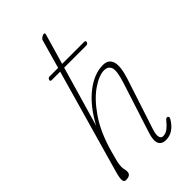

<svg xmlns="http://www.w3.org/2000/svg" viewBox="-224 -787 863 863"><g transform="rotate(-45 207.0 -356.0)"><path d="M109.5 -555.5Q112.5 -565 122 -565H176L215 -703Q216.5 -708 224.8 -713.5Q233 -719 238.5 -719Q246 -719 243.5 -710L201.5 -565H341.5Q350.5 -565 349 -556Q346 -546.5 336 -546.5H196L113 -260.5Q157.5 -343 214.2 -387.5Q271 -432 327.5 -432Q362.5 -432 372 -402.2Q381.5 -372.5 361 -309L283 -71Q273.5 -42.5 276.8 -28.2Q280 -14 292.5 -14Q310 -14 324.2 -25.2Q338.5 -36.5 352.5 -54Q361 -65 368.5 -61Q376.5 -56.5 369.5 -45Q338 7.5 289.5 7.5Q263.5 7.5 254.5 -11.5Q245.5 -30.5 259.5 -73L336 -310Q355 -369.5 347.5 -390.5Q340 -411.5 314 -411.5Q282 -411.5 237 -380.8Q192 -350 149.2 -287.8Q106.5 -225.5 80 -131Q69.5 -93.5 66.2 -79.2Q63 -65 62.5 -50.5Q62 -42 64.2 -33.8Q66.5 -25.5 66.5 -15.5Q66.5 7.5 35 7.5Q24.5 7.5 22.2 -4.2Q20 -16 29.5 -50.5L170.5 -546.5H116.5Q107 -546.5 109.5 -555.5Z"/></g></svg>

Font: Fraunces144ptSuperSoftThinItalic
Style: Italic
Weight: 100
Italic angle: -16°
Version: Version 1.000;[0bf87f6ff]